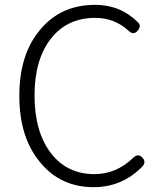

<svg xmlns="http://www.w3.org/2000/svg" viewBox="-20 -762 667 795"><path d="M368 13Q231 13 147 -89Q60 -192 60 -365Q60 -539 148 -641Q233 -742 374 -742Q479 -742 552 -669Q566 -655 551 -636Q533 -614 512 -635Q454 -688 374 -688Q258 -688 190.5 -601.5Q123 -515 123 -367Q123 -217 190 -129Q257 -41 371 -41Q461 -41 531 -108Q552 -129 570 -109Q586 -91 570 -73Q486 13 368 13Z"/></svg>

Font: GenSenRounded TW L
Style: Regular
Weight: 300
Version: Version 1.501;PS 1;hotconv 16.6.51;makeotf.lib2.5.65220